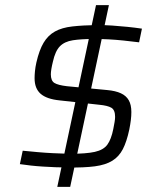

<svg xmlns="http://www.w3.org/2000/svg" viewBox="-20 -716 609 744"><path d="M243 -67Q220 -67 195.5 -68Q171 -69 146.5 -70.5Q122 -72 99.5 -74.5Q77 -77 57 -80L68 -132Q99 -129 126.5 -126.5Q154 -124 184 -122.5Q214 -121 250 -120Q314 -120 347.5 -127.5Q381 -135 396 -155.5Q411 -176 419 -216Q422 -231 424 -243Q426 -255 426 -263Q426 -290 411.5 -298.5Q397 -307 365 -310L211 -327Q161 -332 137.5 -352.5Q114 -373 114 -413Q114 -425 115.5 -440.5Q117 -456 121 -474Q132 -522 149 -550.5Q166 -579 193 -594Q220 -609 260 -613.5Q300 -618 356 -619Q385 -619 414.5 -617Q444 -615 473.5 -612Q503 -609 530 -605L519 -552Q487 -556 458 -559Q429 -562 401 -563.5Q373 -565 344 -565Q295 -565 262.5 -560Q230 -555 212 -536.5Q194 -518 185 -477Q181 -461 179 -448.5Q177 -436 177 -428Q177 -403 191 -394.5Q205 -386 239 -382L396 -367Q428 -364 448.5 -354.5Q469 -345 479 -327.5Q489 -310 489 -282Q489 -267 487 -250.5Q485 -234 481 -214Q471 -167 456 -138Q441 -109 415 -93Q389 -77 347.5 -71.5Q306 -66 243 -67ZM202 8 352 -696H402L252 8Z"/></svg>

Font: Saira SemiExpanded Light
Style: Italic
Weight: 300
Width: 6
Italic angle: -12°
Designer: Hector Gatti with collaboration of the Omnibus-Type team
Foundry: Omnibus-Type
Version: Version 1.101